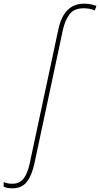

<svg xmlns="http://www.w3.org/2000/svg" viewBox="-161 -785 545 1045"><path d="M-94 240Q-108 240 -121 237.5Q-134 235 -141 231V206Q-121 215 -94 215Q-55 215 -33 187.5Q-11 160 1 103L157 -627Q187 -765 297 -765Q321 -765 338.5 -760.5Q356 -756 364 -753L355 -728Q343 -734 327 -737Q311 -740 295 -740Q241 -740 216.5 -706Q192 -672 181 -621L26 106Q12 171 -15.5 205.5Q-43 240 -94 240Z"/></svg>

Font: Noto Sans SemiCondensed Thin
Style: Italic
Weight: 100
Width: 4
Italic angle: -12°
Designer: Monotype Design Team
Foundry: Monotype Imaging Inc.
Version: Version 2.013; ttfautohint (v1.8.4.7-5d5b)